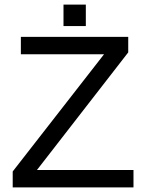

<svg xmlns="http://www.w3.org/2000/svg" viewBox="-20 -820 640 840"><path d="M564 0H35.6V-69.8L435.1 -582.5H71.3V-658.7H541V-590.8L141.6 -76.2H564ZM257.8 -706.1V-799.8H355.5V-706.1Z"/></svg>

Font: Cousine
Style: Regular
Weight: 400
Monospace: yes
Designer: Steve Matteson
Foundry: Monotype Imaging Inc.
Version: Version 1.21